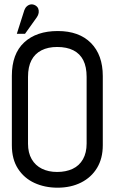

<svg xmlns="http://www.w3.org/2000/svg" viewBox="-20 -860 533 891"><path d="M35 -508V-186Q35 -121 63.5 -77Q92 -33 140 -11Q188 11 247 11Q309 11 356.5 -13Q404 -37 430.5 -81Q457 -125 457 -186V-507Q457 -605 402 -660.5Q347 -716 248 -716Q149 -716 92 -663Q35 -610 35 -508ZM110 -193V-503Q110 -550 126 -580.5Q142 -611 172.5 -626.5Q203 -642 245 -642Q290 -642 320.5 -626.5Q351 -611 366.5 -580.5Q382 -550 382 -503V-194Q382 -151 365 -121Q348 -91 317 -76.5Q286 -62 245 -62Q205 -62 174.5 -77Q144 -92 127 -121.5Q110 -151 110 -193ZM151 -780Q158 -790 159.5 -800.5Q161 -811 157.5 -820Q154 -829 144 -835Q133 -841 123 -839.5Q113 -838 105 -831Q97 -824 93 -813L58 -703H96Z"/></svg>

Font: Advent Pro Medium
Style: Regular
Weight: 500
Designer: VivaRado, Andreas Kalpakidis
Foundry: VivaRado, Andreas Kalpakidis
Version: Version 3.000